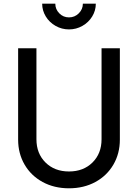

<svg xmlns="http://www.w3.org/2000/svg" viewBox="-20 -1006 746 1038"><path d="M78 -251V-745H177V-253Q177 -176 226 -127.5Q275 -79 353 -79Q431 -79 480 -127.5Q529 -176 529 -253V-745H628V-251Q628 -176 593 -116Q558 -56 495.5 -22Q433 12 353 12Q273 12 210.5 -22Q148 -56 113 -116Q78 -176 78 -251ZM208 -986H279Q279 -956 300.5 -934Q322 -912 353 -912Q384 -912 406 -934Q428 -956 428 -986H498Q498 -949 478.5 -917Q459 -885 425.5 -866Q392 -847 353 -847Q314 -847 280.5 -866Q247 -885 227.5 -917Q208 -949 208 -986Z"/></svg>

Font: Evergrow Sans 
Style: Medium
Weight: 500
Foundry: 10Web
Version: Version 1.000